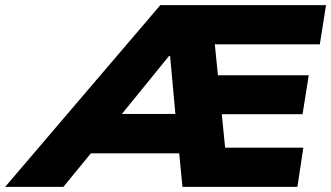

<svg xmlns="http://www.w3.org/2000/svg" viewBox="-116 -725 1285 745"><path d="M-96 0 506 -705H1149L1125 -553H653L713 -598L735 -379L672 -433H1082L1058 -282H681L739 -337L763 -98L698 -152H1061L1038 0H592L573 -195L625 -130H196L285 -189L130 0ZM540 -508 323 -241 311 -283H618L569 -234L544 -508Z"/></svg>

Font: Nunito Sans 10pt SemiExpanded Black
Style: Italic
Weight: 900
Width: 6
Italic angle: -9°
Designer: Vernon Adams
Foundry: Vernon Adams
Version: Version 3.101;gftools[0.9.27]